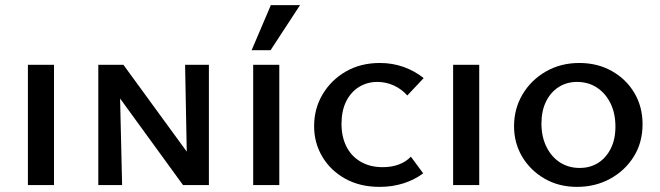

<svg xmlns="http://www.w3.org/2000/svg" viewBox="-20 -723 2578 750"><path d="M89 0V-470H191V0Z M364 0V-470H446L457 0ZM741 0H695L402 -403V-470H462L737 -93ZM796 -470V0H712L703 -470Z M969 0V-470H1071V0ZM963 -527 1038 -703H1152L1037 -527Z M1463 7Q1386 7 1328.5 -25Q1271 -57 1239 -111Q1207 -165 1207 -230Q1207 -299 1240.5 -355Q1274 -411 1331.5 -444Q1389 -477 1464 -477Q1513 -477 1556.5 -461.5Q1600 -446 1635 -418L1571 -350Q1549 -375 1518.5 -389Q1488 -403 1454 -403Q1414 -403 1382 -383Q1350 -363 1332 -326.5Q1314 -290 1314 -239Q1314 -189 1333 -151Q1352 -113 1388.5 -91.5Q1425 -70 1475 -70Q1510 -70 1538 -80.5Q1566 -91 1585 -111L1633 -46Q1600 -21 1556.5 -7Q1513 7 1463 7Z M1750 0V-470H1852V0Z M2234 7Q2163 7 2107.5 -25Q2052 -57 2020 -110.5Q1988 -164 1988 -230Q1988 -298 2021 -354Q2054 -410 2112 -443.5Q2170 -477 2243 -477Q2314 -477 2370 -445.5Q2426 -414 2458 -360Q2490 -306 2490 -238Q2490 -166 2455.5 -111Q2421 -56 2363 -24.5Q2305 7 2234 7ZM2244 -67Q2286 -67 2317 -87Q2348 -107 2366 -143Q2384 -179 2384 -228Q2384 -281 2364.5 -320Q2345 -359 2311.5 -381Q2278 -403 2234 -403Q2194 -403 2162.5 -383Q2131 -363 2113 -326.5Q2095 -290 2095 -240Q2095 -189 2114.5 -149.5Q2134 -110 2167.5 -88.5Q2201 -67 2244 -67Z"/></svg>

Font: Ysabeau SC SemiBold
Style: Regular
Weight: 600
Designer: Christian Thalmann (Catharsis Fonts)
Version: Version 2.001;gftools[0.9.30]; featfreeze: smcp